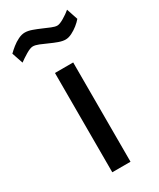

<svg xmlns="http://www.w3.org/2000/svg" viewBox="-232 -780 694 839"><g transform="rotate(-30 115.0 -360.0)"><path d="M73 0V-501H165V0ZM187 -604Q172 -604 152.5 -611Q133 -618 113.5 -627Q94 -636 76.5 -643Q59 -650 47 -650Q34 -650 11.5 -636.5Q-11 -623 -27 -611L-46 -667Q-35 -678 -19.5 -690.5Q-4 -703 13.5 -711.5Q31 -720 47 -720Q63 -720 82.5 -713Q102 -706 121.5 -697.5Q141 -689 158 -682Q175 -675 186 -675Q198 -675 220 -688Q242 -701 257 -714L276 -657Q266 -645 251 -633Q236 -621 219 -612.5Q202 -604 187 -604Z"/></g></svg>

Font: Cairo Play SemiBold
Style: Regular
Weight: 600
Designer: Mohamed Gaber, Accademia di Belle Arti di Urbino
Foundry: Kief Type Foundry, Accademia di Belle Arti di Urbino
Version: Version 3.130;gftools[0.9.24]